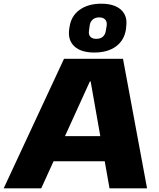

<svg xmlns="http://www.w3.org/2000/svg" viewBox="-52 -1018 859 1038"><path d="M294 -700H613L743 0H540L438 -578H434L171 0H-32ZM219 -282H572L553 -146H199ZM458 -734Q386 -734 350 -767.5Q314 -801 322 -860L324 -872Q332 -931 378 -964.5Q424 -998 495 -998Q567 -998 603 -964.5Q639 -931 630 -872L629 -860Q620 -800 575 -767Q530 -734 458 -734ZM468 -808Q491 -808 504 -819.5Q517 -831 520 -851L525 -881Q527 -901 516.5 -912.5Q506 -924 484 -924Q463 -924 449.5 -912.5Q436 -901 433 -881L429 -851Q426 -831 436.5 -819.5Q447 -808 468 -808Z"/></svg>

Font: Pathway Extreme 28pt ExtraBold
Style: Italic
Weight: 800
Italic angle: -8°
Designer: Eduardo Rodriguez Tunni
Foundry: Eduardo Rodriguez Tunni
Version: Version 1.001;gftools[0.9.26]